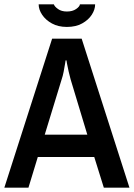

<svg xmlns="http://www.w3.org/2000/svg" viewBox="-20 -864 617 884"><path d="M0 0 220 -686H356L576 0H458L414 -141H154L111 0ZM186 -244H382L305 -499Q301 -514 296 -535Q291 -556 288.5 -571Q286 -586 286 -586H282Q282 -586 279.5 -570Q277 -554 273 -533.5Q269 -513 264 -499ZM288 -740Q248 -740 219 -756Q190 -772 174 -796Q158 -820 158 -844H228Q231 -834 247 -822.5Q263 -811 288 -811Q314 -811 330.5 -822.5Q347 -834 348 -844H418Q418 -820 402.5 -796Q387 -772 358 -756Q329 -740 288 -740Z"/></svg>

Font: Archivo Narrow SemiBold
Style: Regular
Weight: 600
Designer: Hector Gatti
Foundry: Omnibus-Type
Version: Version 3.002